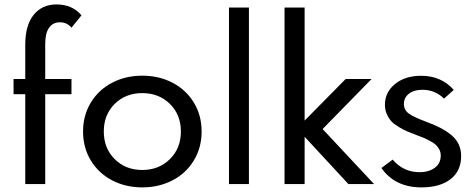

<svg xmlns="http://www.w3.org/2000/svg" viewBox="-20 -815 2105 850"><path d="M91.8 -397.9H40V-465.3H91.8V-616.7Q91.8 -703.6 129.2 -749.5Q166.5 -795.4 230 -795.4Q299.8 -795.4 340.8 -747.1L296.4 -692.4Q276.9 -716.3 245.1 -716.3Q213.9 -716.3 197 -691.9Q180.2 -667.5 180.2 -620.6V-465.3H296.4V-397.9H180.2V0H91.8Z M609.9 -480Q683.6 -480 743.4 -449Q803.2 -418 837.9 -361.3Q872.6 -304.7 872.6 -232.9Q872.6 -161.1 837.9 -104.2Q803.2 -47.4 743.2 -16.4Q683.1 14.6 609.9 14.6Q536.6 14.6 476.8 -16.4Q417 -47.4 382.3 -104.2Q347.7 -161.1 347.7 -232.9Q347.7 -304.7 382.3 -361.3Q417 -418 476.8 -449Q536.6 -480 609.9 -480ZM487.8 -355Q439.5 -307.1 439.5 -232.9Q439.5 -158.7 487.8 -110.6Q536.1 -62.5 609.9 -62.5Q683.6 -62.5 732.2 -110.6Q780.8 -158.7 780.8 -232.9Q780.8 -307.1 732.2 -355Q683.6 -402.8 609.9 -402.8Q536.1 -402.8 487.8 -355Z M1082 0H993.7V-781.7H1082Z M1239.7 -781.7H1328.6V-281.2L1510.3 -465.3H1625L1408.2 -243.7L1636.2 0H1522.5L1328.6 -209.5V0H1239.7Z M1668.5 -71.3 1718.3 -108.4Q1765.6 -52.7 1837.9 -52.7Q1877.9 -52.7 1904.5 -72Q1931.2 -91.3 1931.2 -127Q1931.2 -140.6 1925.3 -152.3Q1919.4 -164.1 1910.6 -172.6Q1901.9 -181.2 1885.7 -189.9Q1869.6 -198.7 1856 -204.6Q1842.3 -210.4 1819.3 -218.8Q1795.9 -227.5 1781.5 -233.9Q1767.1 -240.2 1746.3 -252.4Q1725.6 -264.6 1713.6 -277.1Q1701.7 -289.6 1692.9 -308.8Q1684.1 -328.1 1684.1 -351.1Q1684.1 -406.7 1728.8 -443.1Q1773.4 -479.5 1844.7 -479.5Q1933.6 -479.5 1988.8 -417L1945.8 -378.4Q1906.2 -417.5 1850.1 -417.5Q1812.5 -417.5 1790.3 -400.1Q1768.1 -382.8 1768.1 -355Q1768.1 -327.6 1790.5 -311.8Q1813 -295.9 1867.2 -275.9Q1903.8 -262.2 1929.4 -249Q1955.1 -235.8 1977.3 -217.8Q1999.5 -199.7 2010.5 -176.5Q2021.5 -153.3 2021.5 -124Q2021.5 -58.1 1974.4 -21.7Q1927.2 14.6 1846.2 14.6Q1728.5 14.6 1668.5 -71.3Z"/></svg>

Font: Spartan MB Med
Style: Regular
Weight: 500
Designer: Matt Bailey, Mirko Velimirovic
Foundry: Matt Bailey
Version: Version 1.005